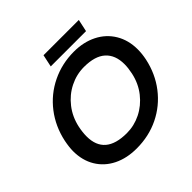

<svg xmlns="http://www.w3.org/2000/svg" viewBox="-209 -1030 1239 1239"><g transform="rotate(-45 410.5 -410.5)"><path d="M357 -836H679L661 -752H339ZM54 -263Q54 -299 64 -349Q87 -457 151 -540Q215 -623 309 -668.5Q403 -714 512 -714Q600 -714 668.5 -679.5Q737 -645 775.5 -581Q814 -517 814 -432Q814 -393 805 -349Q782 -241 718.5 -158.5Q655 -76 562 -30.5Q469 15 357 15Q267 15 198.5 -19Q130 -53 92 -116Q54 -179 54 -263ZM677 -349Q686 -391 686 -426Q686 -509 637 -553.5Q588 -598 488 -598Q420 -598 358 -567Q296 -536 252 -479.5Q208 -423 192 -349Q183 -306 183 -269Q183 -100 382 -100Q449 -100 510.5 -130.5Q572 -161 616.5 -217.5Q661 -274 677 -349Z"/></g></svg>

Font: Prompt Medium
Style: Italic
Weight: 500
Italic angle: -12°
Designer: Katatrad Team
Foundry: CadsonDemak
Version: Version 1.001